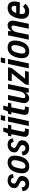

<svg xmlns="http://www.w3.org/2000/svg" viewBox="1965 -2708 741 4737"><g transform="rotate(-90 2335.5 -339.5)"><path d="M-13 -151 81 -178Q82 -131 106 -106.5Q130 -82 164 -82Q197 -82 221 -103Q245 -124 245 -160Q245 -178 234.5 -190.5Q224 -203 204.5 -214.5Q185 -226 164 -237Q130 -253 110 -266.5Q90 -280 76.5 -301Q63 -322 63 -352Q63 -407 90 -445.5Q117 -484 160 -503Q203 -522 250 -522Q316 -522 360.5 -491Q405 -460 407 -389L319 -373Q316 -408 298.5 -424.5Q281 -441 255 -441Q225 -441 202 -424Q179 -407 174 -375Q173 -372 173 -366Q173 -341 193 -325Q213 -309 256 -290Q308 -267 335 -240.5Q362 -214 362 -170Q362 -164 360 -148Q353 -76 300.5 -33Q248 10 171 10Q91 10 42 -32Q-7 -74 -13 -151Z M429 -167Q429 -216 440 -265Q468 -396 534 -459Q600 -522 694 -522Q775 -522 819.5 -478Q864 -434 864 -345Q864 -300 852 -244Q825 -115 759.5 -52Q694 11 599 11Q518 11 473.5 -33.5Q429 -78 429 -167ZM741 -265Q751 -314 751 -349Q751 -393 734.5 -411Q718 -429 687 -429Q640 -429 607 -387.5Q574 -346 553 -245Q543 -196 543 -163Q543 -119 559 -101Q575 -83 605 -83Q653 -83 686 -124.5Q719 -166 741 -265Z M868 -151 962 -178Q963 -131 987 -106.5Q1011 -82 1045 -82Q1078 -82 1102 -103Q1126 -124 1126 -160Q1126 -178 1115.5 -190.5Q1105 -203 1085.5 -214.5Q1066 -226 1045 -237Q1011 -253 991 -266.5Q971 -280 957.5 -301Q944 -322 944 -352Q944 -407 971 -445.5Q998 -484 1041 -503Q1084 -522 1131 -522Q1197 -522 1241.5 -491Q1286 -460 1288 -389L1200 -373Q1197 -408 1179.5 -424.5Q1162 -441 1136 -441Q1106 -441 1083 -424Q1060 -407 1055 -375Q1054 -372 1054 -366Q1054 -341 1074 -325Q1094 -309 1137 -290Q1189 -267 1216 -240.5Q1243 -214 1243 -170Q1243 -164 1241 -148Q1234 -76 1181.5 -33Q1129 10 1052 10Q972 10 923 -32Q874 -74 868 -151Z M1329 -98Q1329 -125 1336 -156L1395 -431H1339L1355 -512H1411L1460 -630H1557L1532 -512H1628L1612 -431H1516L1461 -174Q1454 -145 1454 -126Q1454 -108 1464 -101.5Q1474 -95 1499 -95H1537L1517 0H1450Q1387 0 1358 -24Q1329 -48 1329 -98Z M1743 -690H1864L1841 -583H1720ZM1704 -512H1826L1718 0H1596Z M1870 -98Q1870 -125 1877 -156L1936 -431H1880L1896 -512H1952L2001 -630H2098L2073 -512H2169L2153 -431H2057L2002 -174Q1995 -145 1995 -126Q1995 -108 2005 -101.5Q2015 -95 2040 -95H2078L2058 0H1991Q1928 0 1899 -24Q1870 -48 1870 -98Z M2523 0H2419L2423 -78L2417 -77Q2362 10 2280 10Q2224 10 2192.5 -24.5Q2161 -59 2161 -119Q2161 -143 2167 -170L2240 -512H2361L2289 -172Q2284 -144 2284 -131Q2284 -106 2294.5 -96Q2305 -86 2328 -86Q2369 -86 2401.5 -119.5Q2434 -153 2446 -207L2510 -512H2631Z M3024 -420 2763 -92H2952L2933 0H2607L2623 -86L2895 -421H2701L2720 -512H3042Z M3165 -690H3286L3263 -583H3142ZM3126 -512H3248L3140 0H3018Z M3269 -167Q3269 -216 3280 -265Q3308 -396 3374 -459Q3440 -522 3534 -522Q3615 -522 3659.5 -478Q3704 -434 3704 -345Q3704 -300 3692 -244Q3665 -115 3599.5 -52Q3534 11 3439 11Q3358 11 3313.5 -33.5Q3269 -78 3269 -167ZM3581 -265Q3591 -314 3591 -349Q3591 -393 3574.5 -411Q3558 -429 3527 -429Q3480 -429 3447 -387.5Q3414 -346 3393 -245Q3383 -196 3383 -163Q3383 -119 3399 -101Q3415 -83 3445 -83Q3493 -83 3526 -124.5Q3559 -166 3581 -265Z M3833 -512H3938L3934 -434L3940 -435Q3993 -522 4077 -522Q4132 -522 4163.5 -487.5Q4195 -453 4195 -394Q4195 -369 4189 -342L4117 0H3996L4068 -340Q4073 -367 4073 -381Q4073 -406 4062 -416Q4051 -426 4029 -426Q3988 -426 3955 -392Q3922 -358 3911 -305L3846 0H3725Z M4667 -355Q4667 -314 4656 -264Q4651 -233 4644 -220L4362 -224Q4356 -194 4356 -170Q4356 -130 4375 -110.5Q4394 -91 4433 -91Q4490 -91 4541 -143L4613 -84Q4569 -32 4522 -11Q4475 10 4419 10Q4330 10 4285 -38.5Q4240 -87 4240 -173Q4240 -216 4250 -260Q4276 -381 4339 -451.5Q4402 -522 4508 -522Q4590 -522 4628.5 -477Q4667 -432 4667 -355ZM4383 -310H4553Q4560 -342 4560 -360Q4560 -424 4500 -424Q4455 -424 4427 -395Q4399 -366 4383 -310Z"/></g></svg>

Font: Decalotype SemiBold Italic
Style: Regular
Weight: 600
Italic angle: -12°
Designer: Alfredo Marco Pradil
Foundry: Alfredo Marco Pradil
Version: Version 1.0